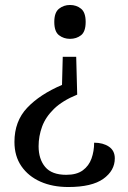

<svg xmlns="http://www.w3.org/2000/svg" viewBox="-20 -559 514 771"><path d="M290 -179Q231 -155 197 -122Q163 -89 149 -50.5Q135 -12 135 28Q135 80 161.5 111.5Q188 143 246 143Q288 143 312.5 125Q337 107 347.5 77.5Q358 48 358 14Q394 14 417.5 30Q441 46 441 77Q441 126 395 159Q349 192 254 192Q191 192 142.5 170.5Q94 149 66 108.5Q38 68 38 11Q38 -72 89 -126Q140 -180 229 -218L232 -331H286ZM261 -539Q287 -539 305.5 -524Q324 -509 324 -471Q324 -432 305.5 -417.5Q287 -403 261 -403Q236 -403 217 -417.5Q198 -432 198 -471Q198 -509 217 -524Q236 -539 261 -539Z"/></svg>

Font: Noto Naskh Arabic UI
Style: Regular
Weight: 400
Designer: Monotype Design Team, David Williams, Mohamad Dakak and Nizar Qandah
Foundry: Monotype Imaging Inc.
Version: Version 2.014